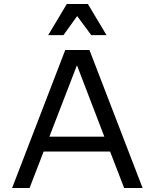

<svg xmlns="http://www.w3.org/2000/svg" viewBox="-20 -948 780 968"><path d="M535 -184H200L129 0H41L309 -696H431L699 0H606ZM506 -259 368 -619 229 -259ZM317 -928H423L517 -771H440L369 -867L300 -771H223Z"/></svg>

Font: Amiko
Style: Regular
Weight: 400
Designer: Pablo Impallari, Rodrigo Fuenzalida, Andres Torresi
Foundry: Impallari Type
Version: Version 1.001; ttfautohint (v1.3)